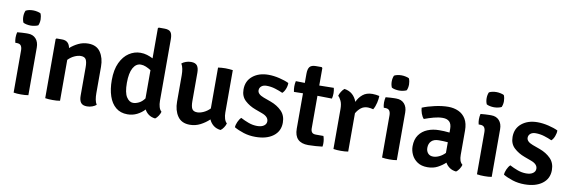

<svg xmlns="http://www.w3.org/2000/svg" viewBox="-53 -1153 4708 1583"><g transform="rotate(10 2300.5 -361.5)"><path d="M212 0Q199.5 2.5 183 3.5Q166.5 4.5 150.5 4.5Q134.5 4.5 118 3.5Q101.5 2.5 88.5 0V-352.5Q88.5 -378.5 78.5 -392.8Q68.5 -407 43.5 -407H31Q25.5 -427 25.5 -449.5Q25.5 -473 31 -495Q51 -497 70.8 -498.2Q90.5 -499.5 103.5 -499.5H120.5Q163 -499.5 187.5 -472.2Q212 -445 212 -398.5ZM58 -632Q58 -659.5 68 -682Q92.5 -695.5 130.5 -695.5Q146.5 -695.5 165 -691.5Q183.5 -687.5 193 -682Q198 -671 200.5 -657.2Q203 -643.5 203 -632Q203 -604.5 193 -582Q184 -576.5 165.2 -572.5Q146.5 -568.5 130.5 -568.5Q113.5 -568.5 95.5 -572.2Q77.5 -576 68 -582Q58 -604.5 58 -632Z M761 -113Q761 -85.5 765.2 -61.5Q769.5 -37.5 780.5 -19.5Q767 -8 746.5 -0.5Q726 7 703 7Q666.5 7 651.8 -12.8Q637 -32.5 637 -70.5V-309Q637 -353 625.8 -373.2Q614.5 -393.5 582.5 -393.5Q558.5 -393.5 529.8 -380.5Q501 -367.5 477 -342.5V0Q464 2.5 447.8 3.5Q431.5 4.5 415 4.5Q399 4.5 382.5 3.5Q366 2.5 353 0V-494.5L359.5 -501H406.5Q436 -501 452.8 -485.2Q469.5 -469.5 474.5 -441Q505.5 -468.5 543.8 -486.8Q582 -505 625.5 -505Q695 -505 728 -456.5Q761 -408 761 -335.5Z M867.5 -242Q867.5 -330 895.2 -388.5Q923 -447 967.5 -476Q1012 -505 1062.5 -505Q1092 -505 1118 -497Q1144 -489 1167.5 -477V-729L1174 -735.5H1221.5Q1259.5 -735.5 1274 -717.8Q1288.5 -700 1288.5 -658.5V-142Q1288.5 -115 1295.2 -91.8Q1302 -68.5 1316.5 -56Q1312.5 -39.5 1300.2 -20.5Q1288 -1.5 1274.5 7.5Q1242 4 1219.8 -12Q1197.5 -28 1185 -52Q1159.5 -23.5 1122.8 -5Q1086 13.5 1042.5 13.5Q984 13.5 945 -19Q906 -51.5 886.8 -109Q867.5 -166.5 867.5 -242ZM994 -241.5Q994 -159.5 1017.2 -123.5Q1040.5 -87.5 1072.5 -87.5Q1094.5 -87.5 1120.2 -99.8Q1146 -112 1167.5 -141.5V-378Q1146.5 -391.5 1124.8 -400.5Q1103 -409.5 1082 -409.5Q1042 -409.5 1018 -366.8Q994 -324 994 -241.5Z M1428.5 -382.5Q1428.5 -410 1424 -434Q1419.5 -458 1408.5 -476.5Q1422 -488 1442.8 -495.5Q1463.5 -503 1486 -503Q1523 -503 1537.5 -483Q1552 -463 1552 -425V-187Q1552 -143 1563.2 -122.8Q1574.5 -102.5 1607 -102.5Q1630.5 -102.5 1659.2 -115.5Q1688 -128.5 1712.5 -153.5V-496Q1725 -498 1741.5 -499.2Q1758 -500.5 1774 -500.5Q1790 -500.5 1806.5 -499.2Q1823 -498 1836 -496V-141Q1836 -114 1842.8 -90.8Q1849.5 -67.5 1864 -55Q1860 -38.5 1847.8 -20Q1835.5 -1.5 1822 7.5Q1785.5 3.5 1761.5 -15.8Q1737.5 -35 1725 -64Q1693 -33.5 1652 -12.2Q1611 9 1564 9Q1494.5 9 1461.5 -39.5Q1428.5 -88 1428.5 -160.5Z M1935 -35.5Q1935.5 -56 1946.8 -81.2Q1958 -106.5 1973 -120.5Q2005 -103.5 2040.5 -90.5Q2076 -77.5 2112.5 -77.5Q2148.5 -77.5 2169 -92Q2189.5 -106.5 2189.5 -129.5Q2189.5 -168.5 2133.5 -188.5L2076.5 -209.5Q2024.5 -228.5 1987.5 -262.8Q1950.5 -297 1950.5 -355Q1950.5 -426.5 2002 -468Q2053.5 -509.5 2133.5 -509.5Q2177 -509.5 2225.2 -498Q2273.5 -486.5 2305 -471Q2306 -448.5 2295.8 -422Q2285.5 -395.5 2270 -382.5Q2242 -395.5 2206.2 -406.5Q2170.5 -417.5 2134 -417.5Q2106 -417.5 2090 -404Q2074 -390.5 2074 -369.5Q2074 -337 2126.5 -317.5L2188.5 -295Q2244.5 -274.5 2281 -237.5Q2317.5 -200.5 2317.5 -140.5Q2317.5 -69 2262.5 -27.8Q2207.5 13.5 2114 13.5Q2061 13.5 2014.8 -1.2Q1968.5 -16 1935 -35.5Z M2439 -571Q2439 -612.5 2453.5 -630.2Q2468 -648 2506 -648H2553.5L2560 -641.5V-495L2681.5 -497Q2687 -474.5 2687 -452.5Q2687 -428 2681.5 -407L2560 -409V-136.5Q2560 -115.5 2569.5 -103.5Q2579 -91.5 2602.5 -91.5H2666Q2676 -63.5 2676 -31Q2676 -24 2675.5 -17Q2675 -10 2673.5 -3.5Q2647.5 -0.5 2616 2Q2584.5 4.5 2555 4.5Q2439 4.5 2439 -112.5V-408.5L2363.5 -407Q2358.5 -428 2358.5 -452.5Q2358.5 -474.5 2363.5 -497L2439 -495.5Z M2728.5 -438.5Q2732.5 -455 2744.8 -474.5Q2757 -494 2770 -503.5Q2811 -497 2837 -473.8Q2863 -450.5 2876 -414Q2893 -452 2924 -477.5Q2955 -503 3004.5 -503Q3021.5 -503 3034.8 -501Q3048 -499 3062.5 -496Q3062.5 -472.5 3055 -439Q3047.5 -405.5 3032 -379.5Q3021 -383 3009.8 -384.2Q2998.5 -385.5 2987 -386.5Q2952 -386.5 2928.8 -367.8Q2905.5 -349 2889.5 -321V0Q2877 2.5 2860.5 3.5Q2844 4.5 2828 4.5Q2812 4.5 2795.5 3.5Q2779 2.5 2766 0V-335Q2766 -376.5 2753.8 -402.2Q2741.5 -428 2728.5 -438.5Z M3296.5 0Q3284 2.5 3267.5 3.5Q3251 4.5 3235 4.5Q3219 4.5 3202.5 3.5Q3186 2.5 3173 0V-352.5Q3173 -378.5 3163 -392.8Q3153 -407 3128 -407H3115.5Q3110 -427 3110 -449.5Q3110 -473 3115.5 -495Q3135.5 -497 3155.2 -498.2Q3175 -499.5 3188 -499.5H3205Q3247.5 -499.5 3272 -472.2Q3296.5 -445 3296.5 -398.5ZM3142.5 -632Q3142.5 -659.5 3152.5 -682Q3177 -695.5 3215 -695.5Q3231 -695.5 3249.5 -691.5Q3268 -687.5 3277.5 -682Q3282.5 -671 3285 -657.2Q3287.5 -643.5 3287.5 -632Q3287.5 -604.5 3277.5 -582Q3268.5 -576.5 3249.8 -572.5Q3231 -568.5 3215 -568.5Q3198 -568.5 3180 -572.2Q3162 -576 3152.5 -582Q3142.5 -604.5 3142.5 -632Z M3404.5 -135.5Q3404.5 -193.5 3431 -230.8Q3457.5 -268 3501.5 -286Q3545.5 -304 3598.5 -304Q3616.5 -304 3639.5 -303.2Q3662.5 -302.5 3685 -299.5V-330Q3685 -371 3665.8 -390Q3646.5 -409 3610 -409Q3574.5 -409 3535 -398.2Q3495.5 -387.5 3456.5 -373Q3442 -388.5 3433.2 -413.5Q3424.5 -438.5 3423 -461.5Q3468.5 -480.5 3528.8 -493.8Q3589 -507 3639 -507Q3686 -507 3724.5 -489.5Q3763 -472 3785.5 -434.8Q3808 -397.5 3808 -338V-134Q3808 -108 3814 -88.8Q3820 -69.5 3836 -56Q3832 -39.5 3819.8 -20.5Q3807.5 -1.5 3794 7.5Q3760 4 3737.8 -12.2Q3715.5 -28.5 3703 -51Q3676 -25.5 3639.2 -6Q3602.5 13.5 3554 13.5Q3503.5 13.5 3470.2 -8.8Q3437 -31 3420.8 -65.2Q3404.5 -99.5 3404.5 -135.5ZM3526.5 -144Q3526.5 -117 3542 -99Q3557.5 -81 3585.5 -81Q3609.5 -81 3635.8 -93.2Q3662 -105.5 3685 -129V-218.5Q3665.5 -220.5 3645.5 -221Q3625.5 -221.5 3609 -221.5Q3568.5 -221.5 3547.5 -200.5Q3526.5 -179.5 3526.5 -144Z M4091 0Q4078.5 2.5 4062 3.5Q4045.5 4.5 4029.5 4.5Q4013.5 4.5 3997 3.5Q3980.5 2.5 3967.5 0V-352.5Q3967.5 -378.5 3957.5 -392.8Q3947.5 -407 3922.5 -407H3910Q3904.5 -427 3904.5 -449.5Q3904.5 -473 3910 -495Q3930 -497 3949.8 -498.2Q3969.5 -499.5 3982.5 -499.5H3999.5Q4042 -499.5 4066.5 -472.2Q4091 -445 4091 -398.5ZM3937 -632Q3937 -659.5 3947 -682Q3971.5 -695.5 4009.5 -695.5Q4025.5 -695.5 4044 -691.5Q4062.5 -687.5 4072 -682Q4077 -671 4079.5 -657.2Q4082 -643.5 4082 -632Q4082 -604.5 4072 -582Q4063 -576.5 4044.2 -572.5Q4025.5 -568.5 4009.5 -568.5Q3992.5 -568.5 3974.5 -572.2Q3956.5 -576 3947 -582Q3937 -604.5 3937 -632Z M4187.5 -35.5Q4188 -56 4199.2 -81.2Q4210.5 -106.5 4225.5 -120.5Q4257.5 -103.5 4293 -90.5Q4328.5 -77.5 4365 -77.5Q4401 -77.5 4421.5 -92Q4442 -106.5 4442 -129.5Q4442 -168.5 4386 -188.5L4329 -209.5Q4277 -228.5 4240 -262.8Q4203 -297 4203 -355Q4203 -426.5 4254.5 -468Q4306 -509.5 4386 -509.5Q4429.5 -509.5 4477.8 -498Q4526 -486.5 4557.5 -471Q4558.5 -448.5 4548.2 -422Q4538 -395.5 4522.5 -382.5Q4494.5 -395.5 4458.8 -406.5Q4423 -417.5 4386.5 -417.5Q4358.5 -417.5 4342.5 -404Q4326.5 -390.5 4326.5 -369.5Q4326.5 -337 4379 -317.5L4441 -295Q4497 -274.5 4533.5 -237.5Q4570 -200.5 4570 -140.5Q4570 -69 4515 -27.8Q4460 13.5 4366.5 13.5Q4313.5 13.5 4267.2 -1.2Q4221 -16 4187.5 -35.5Z"/></g></svg>

Font: Signika Negative SemiBold
Style: Regular
Weight: 600
Designer: Anna Giedryś
Foundry: Anna Giedryś
Version: Version 2.000; ttfautohint (v1.8.3) -l 8 -r 50 -G 200 -x 9 -